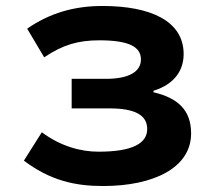

<svg xmlns="http://www.w3.org/2000/svg" viewBox="-20 -609 740 643"><path d="M60 -71C149 -4 232 14 325 14C496 14 620 -48 620 -162C620 -241 575 -281 494 -300V-305C568 -328 595 -377 595 -428C595 -539 484 -589 323 -589C228 -589 146 -565 71 -513L128 -417C190 -459 242 -474 313 -474C412 -474 452 -452 452 -410C452 -369 412 -345 335 -345H220V-246H347C431 -246 473 -224 473 -177C473 -128 422 -101 310 -101C252 -101 185 -118 120 -166Z"/></svg>

Font: Kawkab Mono
Style: Bold
Weight: 700
Monospace: yes
Designer: Abdullah Arif
Foundry: Abdullah Arif
Version: Version 1.000;PS 000.500;hotconv 1.0.88;makeotf.lib2.5.64775